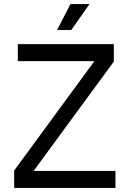

<svg xmlns="http://www.w3.org/2000/svg" viewBox="-20 -928 640 948"><path d="M50 0V-86L446 -626H68V-710H542V-624L146 -84H550V0ZM262 -780 328 -908H422L332 -780Z"/></svg>

Font: Geist Mono
Style: Regular
Weight: 400
Monospace: yes
Designer: Basement.studio, Andrés Briganti, Mateo Zaragoza
Foundry: Basement.studio, Vercel, Andrés Briganti, Guido Ferreyra, Mateo Zaragoza
Version: Version 1.500; ttfautohint (v1.8.4.7-5d5b)